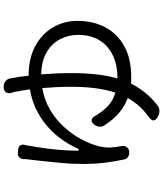

<svg xmlns="http://www.w3.org/2000/svg" viewBox="58 -890 884 1040"><g transform="rotate(-90 500.0 -370.0)"><path d="M549 -792Q567 -793 580.5 -782Q594 -771 596 -753Q600 -732 603.5 -708Q607 -684 610 -657Q703 -657 769.5 -621.5Q836 -586 871.5 -525.5Q907 -465 907 -391Q907 -309 873 -243.5Q839 -178 771 -139.5Q703 -101 600 -101L567 -102Q547 -62 519 -27Q491 8 453 38Q440 51 421.5 51.5Q403 52 388 43L383 40Q353 21 382 -3Q450 -50 489 -120Q443 -137 407 -168.5Q371 -200 342 -245Q332 -258 334 -275Q336 -292 347 -304Q358 -317 369.5 -315.5Q381 -314 390 -300Q414 -258 444 -229Q474 -200 518 -187Q535 -238 542.5 -298Q550 -358 550 -427Q550 -468 548 -508Q546 -548 543 -583Q478 -572 425 -540.5Q372 -509 332 -465Q292 -421 265.5 -371.5Q239 -322 227 -274Q224 -261 222 -244.5Q220 -228 221 -212Q222 -196 224 -181.5Q226 -167 229 -152Q231 -137 223 -125.5Q215 -114 199 -112Q184 -110 171 -118Q158 -126 156 -141Q146 -187 139 -241Q132 -295 132 -366Q132 -422 137.5 -482.5Q143 -543 149 -594Q155 -645 158 -672V-685Q159 -699 168.5 -708Q178 -717 193 -715L209 -714Q225 -713 232 -702.5Q239 -692 235 -677Q234 -676 232 -664Q226 -632 219 -584Q212 -536 208 -486.5Q204 -437 204 -398Q203 -385 207 -384.5Q211 -384 217 -394Q262 -495 345.5 -563.5Q429 -632 536 -650Q532 -675 529 -695Q526 -715 523 -729Q520 -744 516 -754Q513 -771 521 -781Q529 -791 545 -792ZM617 -589Q620 -554 622 -513.5Q624 -473 624 -427Q624 -356 617.5 -293Q611 -230 595 -176H600Q705 -176 768 -232.5Q831 -289 831 -388Q831 -441 808 -486Q785 -531 737.5 -559Q690 -587 617 -589Z"/></g></svg>

Font: Chiron GoRound TC
Style: Regular
Weight: 400
Designer: Ryoko NISHIZUKA 西塚涼子 (kana, bopomofo & ideographs); Paul D. Hunt (Latin, Greek & Cyrillic); Sandoll Communications 산돌커뮤니
Foundry: Adobe
Version: Version 1.000;hotconv 1.1.1;makeotfexe 2.6.0